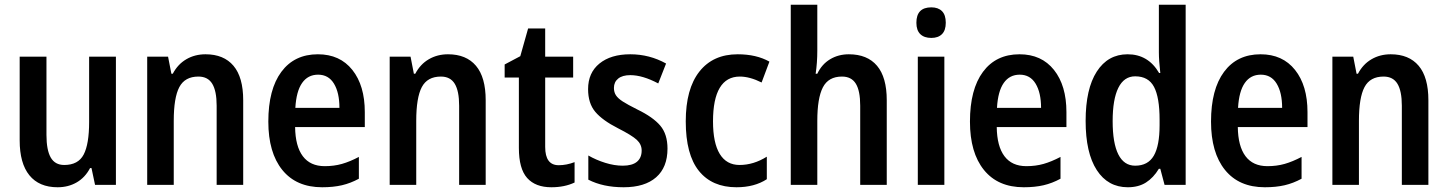

<svg xmlns="http://www.w3.org/2000/svg" viewBox="-20 -780 6110 810"><path d="M469 0H381L366 -71H360Q339 -31 303.5 -10.5Q268 10 223 10Q145 10 104 -40.5Q63 -91 63 -188V-541H176V-211Q176 -147 194 -115.5Q212 -84 251 -84Q310 -84 333 -128Q356 -172 356 -265V-541H469Z M1006 -357V0H894V-334Q894 -396 875.5 -426.5Q857 -457 817 -457Q760 -457 736.5 -412.5Q713 -368 713 -270V0H601V-541H689L703 -469H709Q730 -509 766 -530Q802 -551 847 -551Q924 -551 965 -502.5Q1006 -454 1006 -357Z M1519 -307V-244H1225Q1226 -163 1257.5 -121Q1289 -79 1350 -79Q1389 -79 1422.5 -88.5Q1456 -98 1494 -118V-26Q1459 -7 1422.5 1.5Q1386 10 1339 10Q1230 10 1171 -63Q1112 -136 1112 -267Q1112 -403 1167 -477Q1222 -551 1321 -551Q1414 -551 1466.5 -485Q1519 -419 1519 -307ZM1226 -325H1412Q1412 -389 1389 -427Q1366 -465 1322 -465Q1279 -465 1254.5 -430Q1230 -395 1226 -325Z M2029 -357V0H1917V-334Q1917 -396 1898.5 -426.5Q1880 -457 1840 -457Q1783 -457 1759.5 -412.5Q1736 -368 1736 -270V0H1624V-541H1712L1726 -469H1732Q1753 -509 1789 -530Q1825 -551 1870 -551Q1947 -551 1988 -502.5Q2029 -454 2029 -357Z M2404 -96V-10Q2362 10 2306 10Q2239 10 2204 -29Q2169 -68 2169 -156V-453H2109V-508L2175 -543L2208 -660H2280V-541H2398V-453H2280V-160Q2280 -83 2337 -83Q2370 -83 2404 -96Z M2611 10Q2524 10 2462 -22V-124Q2495 -105 2533.5 -93Q2572 -81 2607 -81Q2647 -81 2667 -97.5Q2687 -114 2687 -145Q2687 -171 2666.5 -190Q2646 -209 2587 -239Q2522 -272 2491.5 -308Q2461 -344 2461 -404Q2461 -473 2509 -512Q2557 -551 2639 -551Q2720 -551 2790 -512L2757 -428Q2691 -463 2639 -463Q2606 -463 2588 -448.5Q2570 -434 2570 -409Q2570 -391 2578.5 -378Q2587 -365 2607 -352Q2627 -339 2669 -318Q2735 -286 2765.5 -250Q2796 -214 2796 -153Q2796 -74 2748 -32Q2700 10 2611 10Z M2873 -268Q2873 -405 2930.5 -478Q2988 -551 3092 -551Q3171 -551 3226 -520L3193 -432Q3143 -457 3101 -457Q3045 -457 3016.5 -409.5Q2988 -362 2988 -268Q2988 -177 3016.5 -130.5Q3045 -84 3100 -84Q3159 -84 3215 -119V-24Q3163 10 3087 10Q2984 10 2928.5 -59Q2873 -128 2873 -268Z M3428 -567Q3428 -515 3421 -469H3428Q3447 -509 3482 -530Q3517 -551 3561 -551Q3639 -551 3680 -502.5Q3721 -454 3721 -357V0H3609V-334Q3609 -397 3590.5 -427Q3572 -457 3532 -457Q3475 -457 3451.5 -411.5Q3428 -366 3428 -270V0H3316V-760H3428Z M3970 -684Q3970 -652 3954 -636Q3938 -620 3909 -620Q3879 -620 3862.5 -636Q3846 -652 3846 -684Q3846 -749 3909 -749Q3938 -749 3954 -733Q3970 -717 3970 -684ZM3964 0H3852V-541H3964Z M4479 -307V-244H4185Q4186 -163 4217.5 -121Q4249 -79 4310 -79Q4349 -79 4382.5 -88.5Q4416 -98 4454 -118V-26Q4419 -7 4382.5 1.5Q4346 10 4299 10Q4190 10 4131 -63Q4072 -136 4072 -267Q4072 -403 4127 -477Q4182 -551 4281 -551Q4374 -551 4426.5 -485Q4479 -419 4479 -307ZM4186 -325H4372Q4372 -389 4349 -427Q4326 -465 4282 -465Q4239 -465 4214.5 -430Q4190 -395 4186 -325Z M4560 -270Q4560 -405 4607 -478Q4654 -551 4737 -551Q4824 -551 4870 -472H4875Q4869 -526 4869 -559V-760H4982V0H4893L4875 -68H4869Q4846 -30 4814.5 -10Q4783 10 4738 10Q4654 10 4607 -62.5Q4560 -135 4560 -270ZM4872 -252V-275Q4872 -369 4848.5 -413.5Q4825 -458 4769 -458Q4722 -458 4698 -409.5Q4674 -361 4674 -269Q4674 -176 4698 -128.5Q4722 -81 4769 -81Q4823 -81 4847.5 -123Q4872 -165 4872 -252Z M5496 -307V-244H5202Q5203 -163 5234.5 -121Q5266 -79 5327 -79Q5366 -79 5399.5 -88.5Q5433 -98 5471 -118V-26Q5436 -7 5399.5 1.5Q5363 10 5316 10Q5207 10 5148 -63Q5089 -136 5089 -267Q5089 -403 5144 -477Q5199 -551 5298 -551Q5391 -551 5443.5 -485Q5496 -419 5496 -307ZM5203 -325H5389Q5389 -389 5366 -427Q5343 -465 5299 -465Q5256 -465 5231.5 -430Q5207 -395 5203 -325Z M6006 -357V0H5894V-334Q5894 -396 5875.5 -426.5Q5857 -457 5817 -457Q5760 -457 5736.5 -412.5Q5713 -368 5713 -270V0H5601V-541H5689L5703 -469H5709Q5730 -509 5766 -530Q5802 -551 5847 -551Q5924 -551 5965 -502.5Q6006 -454 6006 -357Z"/></svg>

Font: Noto Sans Display Medium Narrow
Style: Regular
Weight: 500
Width: 4
Designer: Monotype Design team
Foundry: Monotype Imaging Inc.
Version: Version 1.000